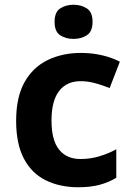

<svg xmlns="http://www.w3.org/2000/svg" viewBox="-20 -779 553 809"><path d="M310 10Q232 10 172.5 -19.5Q113 -49 80.5 -111Q48 -173 48 -270Q48 -370 83.5 -433Q119 -496 181 -526Q243 -556 321 -556Q368 -556 410.5 -546Q453 -536 485 -519L442 -408Q412 -420 381 -428.5Q350 -437 320 -437Q261 -437 229 -395.5Q197 -354 197 -271Q197 -188 229 -148.5Q261 -109 319 -109Q361 -109 399 -120.5Q437 -132 470 -150V-30Q439 -11 400.5 -0.5Q362 10 310 10ZM290 -759Q322 -759 346 -743.5Q370 -728 370 -687Q370 -646 346 -630.5Q322 -615 290 -615Q257 -615 233.5 -630.5Q210 -646 210 -687Q210 -728 233.5 -743.5Q257 -759 290 -759Z"/></svg>

Font: Noto Sans Syriac
Style: Bold
Weight: 700
Designer: Patrick Giasson and the Monotype Design Team
Foundry: Monotype Imaging Inc.
Version: Version 3.000; ttfautohint (v1.8.4.7-5d5b)